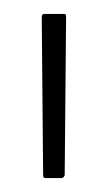

<svg xmlns="http://www.w3.org/2000/svg" viewBox="-20 -728 155 276"><path d="M45 -472Q44 -472 43 -473Q42 -474 42 -476L40 -704Q40 -706 41 -707Q42 -708 44 -708H72Q74 -708 74.5 -707Q75 -706 75 -704L73 -476Q72 -474 71 -473Q70 -472 68 -472Z"/></svg>

Font: Glory Thin
Style: Regular
Weight: 100
Designer: Robert Leuschke
Foundry: Robert Leuschke
Version: Version 1.011